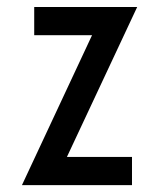

<svg xmlns="http://www.w3.org/2000/svg" viewBox="-20 -539 458 559"><path d="M43.9 0 248 -436.5H79.6V-518.6H379.4L174.8 -82H364.3V0Z"/></svg>

Font: Voltaire
Style: Regular
Weight: 400
Designer: Yvonne Schttler
Foundry: Yvonne Schttler
Version: Version 1.003